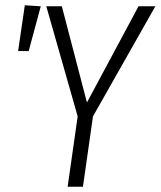

<svg xmlns="http://www.w3.org/2000/svg" viewBox="-20 -709 610 729"><path d="M74.2 -689 134.8 -685.1 88.9 -515.1H48.8ZM569.8 -685.1 333 -267.1 294.9 0H236.8L274.9 -267.1L155.8 -685.1H214.8L310.1 -319.8L505.9 -685.1Z"/></svg>

Font: Fira Sans Compressed Light
Style: Italic
Weight: 300
Width: 3
Italic angle: -8°
Designer: Carrois Corporate & Edenspiekermann AG
Foundry: Carrois Corporate GbR & Edenspiekermann AG
Version: Version 4.203;PS 004.203;hotconv 1.0.88;makeotf.lib2.5.64775